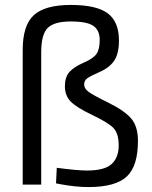

<svg xmlns="http://www.w3.org/2000/svg" viewBox="-20 -748 614 778"><path d="M147 0H72V-545Q72 -646 117.5 -687Q163 -728 267 -728Q371 -728 416.5 -694Q462 -660 462 -584Q462 -531 443 -502.5Q424 -474 384 -456.5Q344 -439 332.5 -430Q321 -421 321 -405.5Q321 -390 337.5 -377Q354 -364 419 -332Q484 -300 511.5 -268Q539 -236 539 -177Q539 -75 493.5 -32.5Q448 10 338 10Q288 10 228 -1L207 -5L210 -68Q295 -57 332 -57Q404 -57 432.5 -83.5Q461 -110 461 -158.5Q461 -207 440 -229Q419 -251 354 -282Q289 -313 266 -337Q243 -361 243 -398.5Q243 -436 261.5 -456.5Q280 -477 319 -494Q358 -511 371 -529.5Q384 -548 384 -586.5Q384 -625 358.5 -643Q333 -661 266.5 -661Q200 -661 173.5 -635Q147 -609 147 -536Z"/></svg>

Font: Titillium-CLs Web
Style: CLs-Regular
Weight: 400
Version: Version 1.002;PS 57.000;hotconv 1.0.70;makeotf.lib2.5.55311